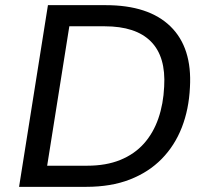

<svg xmlns="http://www.w3.org/2000/svg" viewBox="-20 -725 805 745"><path d="M54 0 166 -705H390Q557 -705 641.5 -622.5Q726 -540 717 -386Q713 -301 685.5 -230.5Q658 -160 607.5 -108.5Q557 -57 484 -28.5Q411 0 314 0ZM163 -82H318Q392 -82 447 -104.5Q502 -127 538.5 -168Q575 -209 594.5 -265.5Q614 -322 617 -389Q624 -505 565.5 -564Q507 -623 386 -623H249Z"/></svg>

Font: Nunito Sans 10pt Medium
Style: Italic
Weight: 500
Italic angle: -9°
Designer: Vernon Adams
Foundry: Vernon Adams
Version: Version 3.101;gftools[0.9.27]